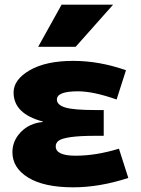

<svg xmlns="http://www.w3.org/2000/svg" viewBox="-20 -790 601 820"><path d="M163 -271Q38 -304 38 -395Q38 -450 107 -490Q176 -530 293 -530Q404 -530 518 -490L478 -365Q379 -400 313 -400Q223 -400 223 -365Q223 -342 258.5 -331Q294 -320 388 -320H423V-210H388Q321 -210 282.5 -204.5Q244 -199 231 -189.5Q218 -180 218 -165Q218 -125 303 -125Q390 -125 488 -155L528 -30Q405 10 293 10Q168 10 100.5 -31.5Q33 -73 33 -140Q33 -189 69.5 -226.5Q106 -264 163 -269ZM303 -590H143L243 -770H463Z"/></svg>

Font: Mplus 1p Black
Style: Regular
Weight: 900
Version: Version 1.061